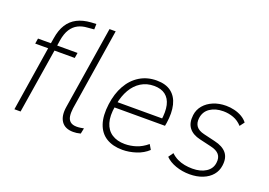

<svg xmlns="http://www.w3.org/2000/svg" viewBox="-101 -977 1756 1255"><g transform="rotate(20 777.0 -349.5)"><path d="M70 0 141 -450H51L57 -487H157L145 -477L153 -525Q162 -583 186.5 -621.5Q211 -660 251 -680.5Q291 -701 347 -705L383 -707L382 -669L337 -665Q300 -663 271.5 -648.5Q243 -634 223.5 -604Q204 -574 196 -524L189 -478L181 -487H332L326 -450H185L113 0ZM481 8Q424 8 398.5 -29Q373 -66 384 -132L475 -705H518L428 -136Q424 -105 427.5 -81.5Q431 -58 446.5 -45Q462 -32 491 -32Q504 -32 517 -34Q530 -36 540 -38L532 1Q517 5 505 6.5Q493 8 481 8Z M823 8Q756 8 710.5 -20Q665 -48 646 -104Q627 -160 638 -242Q648 -318 680 -375Q712 -432 763.5 -463.5Q815 -495 881 -495Q945 -495 983 -465.5Q1021 -436 1034 -382.5Q1047 -329 1036 -257L1032 -235H665L672 -274H1016L996 -258Q1006 -323 996 -366.5Q986 -410 956 -433Q926 -456 877 -456Q826 -456 786.5 -431.5Q747 -407 721.5 -363Q696 -319 685 -260L682 -243Q670 -174 684 -127.5Q698 -81 734.5 -57Q771 -33 825 -33Q864 -33 903 -45.5Q942 -58 979 -89L999 -55Q965 -23 917 -7.5Q869 8 823 8Z M1290 8Q1239 8 1193.5 -8Q1148 -24 1121 -52L1145 -86Q1166 -66 1190 -54.5Q1214 -43 1240.5 -38Q1267 -33 1295 -33Q1352 -33 1389 -57Q1426 -81 1431 -123Q1436 -159 1418 -180.5Q1400 -202 1359 -211L1278 -230Q1225 -242 1199.5 -275Q1174 -308 1181 -364Q1186 -403 1211 -432.5Q1236 -462 1275.5 -478.5Q1315 -495 1364 -495Q1393 -495 1422 -488Q1451 -481 1475 -467Q1499 -453 1514 -433L1490 -401Q1464 -430 1430 -442.5Q1396 -455 1359 -455Q1304 -455 1267 -430Q1230 -405 1224 -358Q1220 -324 1236 -302Q1252 -280 1291 -271L1371 -252Q1429 -239 1455.5 -206.5Q1482 -174 1474 -119Q1469 -81 1445 -52.5Q1421 -24 1381 -8Q1341 8 1290 8Z"/></g></svg>

Font: Nunito Sans 10pt SemiCondensed ExtraLight
Style: Italic
Weight: 250
Width: 4
Italic angle: -9°
Designer: Vernon Adams
Foundry: Vernon Adams
Version: Version 3.101;gftools[0.9.27]